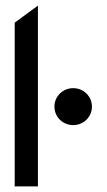

<svg xmlns="http://www.w3.org/2000/svg" viewBox="-20 -666 381 686"><path d="M241.5 -219C278.5 -219 308.5 -248 308.5 -285C308.5 -322 278.5 -351 241.5 -351C204.5 -351 174.5 -322 174.5 -285C174.5 -248 204.5 -219 241.5 -219ZM115.5 0V-646L32.5 -585V0Z"/></svg>

Font: Charger
Style: Bd
Weight: 400
Designer: Jasper
Foundry: Cannot Into Space Fonts
Version: Version 0.98